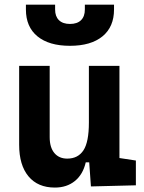

<svg xmlns="http://www.w3.org/2000/svg" viewBox="-20 -803 626 832"><path d="M217.8 9.8Q143.9 9.8 103.5 -38.8Q63 -87.4 63 -175.8V-517.6H195.3V-208.5Q195.3 -164.1 215.6 -139.9Q235.8 -115.7 271.5 -115.7Q318 -115.7 341.6 -151.6Q365.2 -187.5 365.2 -272L391.6 -99.6H351.6Q339.5 -46.9 304.4 -18.6Q269.3 9.8 217.8 9.8ZM374 4.9 365.2 -119.1V-210H497.6V-118.2L568.8 -107.4V0ZM365.2 -146.5V-517.6H497.6V-175.8ZM283.2 -604.5Q192.4 -604.5 142.3 -645.5Q92.3 -686.5 92.3 -761.7V-782.7H218.8V-761.7Q218.8 -731.9 235.4 -715.6Q252.1 -699.2 283.3 -699.2Q314.5 -699.2 331.1 -715.5Q347.7 -731.8 347.7 -761.7V-782.7H474.1V-761.7Q474.1 -686.5 424.1 -645.5Q374 -604.5 283.2 -604.5Z"/></svg>

Font: Cascadia Code
Style: Regular
Weight: 400
Monospace: yes
Designer: Aaron Bell
Foundry: Saja Typeworks
Version: Version 2106.017